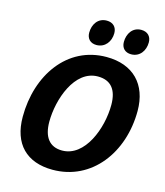

<svg xmlns="http://www.w3.org/2000/svg" viewBox="-134 -1026 978 1140"><g transform="rotate(15 355.0 -456.5)"><path d="M297 13C537 13 695 -198 695 -455C695 -618 599 -717 435 -717C193 -717 45 -501 45 -246C45 -79 137 13 297 13ZM535 -449C535 -305 462 -112 322 -112C244 -112 205 -165 205 -258C205 -395 272 -592 415 -592C494 -592 535 -544 535 -449ZM510 -830C510 -793 533 -770 570 -770C623 -770 654 -814 654 -865C654 -903 630 -926 592 -926C539 -926 510 -881 510 -830ZM297 -830C297 -793 320 -770 357 -770C410 -770 442 -814 442 -865C442 -903 418 -926 380 -926C326 -926 297 -881 297 -830Z"/></g></svg>

Font: Bitter
Style: Bold Italic
Weight: 700
Designer: Sol Matas
Foundry: Sol Matas
Version: Version 1.002